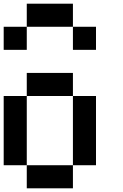

<svg xmlns="http://www.w3.org/2000/svg" viewBox="-20 -1020 665 1040"><path d="M0 -125V-500H125V-125ZM0 -750V-875H125V-750ZM125 -125H375V0H125ZM125 -500V-625H375V-500ZM125 -875V-1000H375V-875ZM375 -125V-500H500V-125ZM375 -875H500V-750H375Z"/></svg>

Font: Galmuri7 Regular
Style: Regular
Weight: 400
Designer: Lee Minseo (quiple)
Version: Version 2.399;hotconv 1.1.1;makeotfexe 2.6.0 DEVELOPMENT